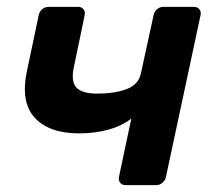

<svg xmlns="http://www.w3.org/2000/svg" viewBox="-20 -540 624 560"><path d="M346 0Q336 0 330.5 -7Q325 -14 327 -24L363 -194Q334 -172 295 -161.5Q256 -151 210 -151Q123 -151 81 -197Q39 -243 59 -335L93 -496Q95 -506 103 -513Q111 -520 122 -520H208Q218 -520 223.5 -513Q229 -506 227 -496L196 -347Q186 -303 202.5 -285Q219 -267 263 -267Q314 -267 349 -280Q384 -293 391 -326L428 -496Q430 -506 438 -513Q446 -520 456 -520H545Q556 -520 561.5 -513Q567 -506 565 -496L464 -24Q462 -14 454 -7Q446 0 435 0Z"/></svg>

Font: Rubik Light Medium
Style: Italic
Weight: 500
Italic angle: -12°
Version: Version 2.104